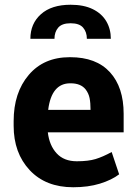

<svg xmlns="http://www.w3.org/2000/svg" viewBox="-20 -779 569 809"><path d="M288.5 10Q172.5 10 105 -62.2Q37.5 -134.5 37.5 -249V-268.5Q37.5 -388.5 101 -463.2Q164.5 -538 274 -538H276Q385.5 -538 443.2 -474.8Q501 -411.5 501 -299.5V-221.5H181.5Q188 -166 218.8 -132.8Q249.5 -99.5 303.5 -99.5Q352 -99.5 382.5 -108.8Q413 -118 450.5 -138.5L482 -44.5Q450.5 -20.5 401 -5.2Q351.5 10 288.5 10ZM361.5 -316Q361.5 -345.5 357.5 -365.5Q353.5 -385.5 341 -402Q320.5 -428 277.5 -428Q277 -428 276 -428Q197 -428 183 -316ZM277.5 -759Q333 -759 370.8 -740.5Q408.5 -722 427.8 -689.5Q447 -657 447 -615.5H346Q346 -644 330.2 -662.5Q314.5 -681 277.5 -681Q241 -681 225.2 -662.5Q209.5 -644 209.5 -615.5H108Q108 -679.5 152.5 -719.2Q197 -759 277.5 -759Z"/></svg>

Font: Roberto Sans
Style: Bold
Weight: 700
Designer: Google (font) & Cristiano Sobral (main changes)
Version: Version 1.000;October 12, 2021;FontCreator 14.0.0.2814 64-bi